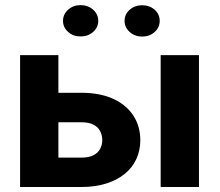

<svg xmlns="http://www.w3.org/2000/svg" viewBox="-20 -749 880 769"><path d="M154.3 -377.4H305.7Q379.9 -377.4 432.6 -353.5Q485.4 -329.6 513.7 -286.6Q542 -243.7 542 -187Q542 -146.5 526.1 -112.1Q510.3 -77.6 479.7 -52.7Q449.2 -27.8 405.3 -13.9Q361.3 0 305.7 0H60.5V-528.3H213.9V-117.7H305.7Q335.9 -117.7 354.2 -127.2Q372.6 -136.7 381.1 -152.8Q389.6 -168.9 389.6 -187.5Q389.6 -207.5 381.1 -223.9Q372.6 -240.2 354.2 -249.8Q335.9 -259.3 305.7 -259.3H154.3ZM776.9 -528.3V0H623.5V-528.3ZM232.4 -665.5Q232.4 -691.9 252.9 -710.2Q273.4 -728.5 302.7 -728.5Q332.5 -728.5 353 -710.2Q373.5 -691.9 373.5 -665.5Q373.5 -639.2 353 -621.1Q332.5 -603 302.7 -603Q273.4 -603 252.9 -621.1Q232.4 -639.2 232.4 -665.5ZM479 -665.5Q479 -691.9 499.5 -710Q520 -728 549.3 -728Q579.1 -728 599.4 -710Q619.6 -691.9 619.6 -665.5Q619.6 -639.2 599.4 -620.8Q579.1 -602.5 549.3 -602.5Q520 -602.5 499.5 -620.8Q479 -639.2 479 -665.5Z"/></svg>

Font: Roboto ExtraBold
Style: Regular
Weight: 800
Designer: Christian Robertson
Foundry: Google
Version: Version 3.009; 2024